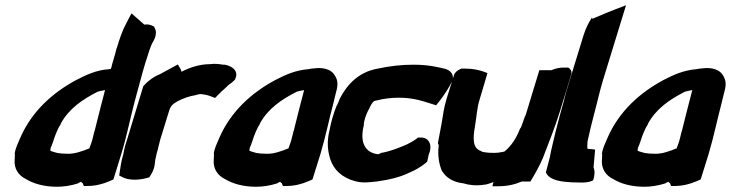

<svg xmlns="http://www.w3.org/2000/svg" viewBox="-20 -699 2790 733"><path d="M36 -89C33 -55 51 -29 78 -16C107 2 148 14 198 14C221 14 250 10 275 2L278 1L281 -1L289 -5L295 0C296 0 295 0 296 1L300 11H314C343 11 372 4 397 -7L413 -14L443 -111C464 -179 476 -243 493 -307L501 -337C512 -375 522 -417 534 -456L551 -509C554 -518 556 -522 560 -532C564 -540 585 -569 570 -593L569 -597L565 -599C554 -605 544 -607 531 -605L482 -648L462 -610C446 -580 436 -549 426 -516L425 -515V-514C421 -499 417 -483 412 -467C410 -459 407 -452 405 -441C405 -440 404 -438 403 -436C403 -436 401 -435 398 -435C347 -432 307 -412 270 -393C183 -346 102 -276 57 -172C49 -153 38 -132 36 -111V-110H37C37 -102 36 -95 36 -89ZM172 -124C172 -128 173 -131 174 -136C175 -138 179 -146 183 -159C190 -182 201 -209 211 -224L212 -225V-227C243 -284 294 -319 353 -349C360 -351 369 -353 381 -355C373 -322 364 -292 356 -258C351 -241 345 -211 341 -198L340 -197V-196C336 -181 334 -169 329 -154L322 -135V-133C296 -122 264 -111 239 -112H238C223 -112 210 -113 199 -115C188 -118 176 -121 172 -124Z M435 -29 445 -24C469 -10 506 -11 535 -18L550 -22L558 -35C572 -59 571 -77 573 -90L578 -112V-113L583 -130V-131C586 -143 589 -156 592 -167L626 -277C632 -296 641 -303 659 -313C680 -324 703 -332 728 -336L730 -337L744 -340C758 -339 772 -336 783 -332L801 -325L818 -342C823 -347 827 -352 834 -357L836 -359L853 -375C861 -380 868 -386 873 -391L877 -395L879 -400C891 -428 867 -447 838 -452H836H831C820 -454 802 -457 780 -454C744 -454 705 -442 673 -425C673 -427 671 -432 669 -436L659 -453L591 -416C570 -408 548 -393 532 -375L527 -370L463 -159C461 -151 458 -146 456 -135C453 -125 452 -115 451 -111C443 -85 440 -63 437 -42Z M796 -89C793 -55 811 -29 838 -16C867 2 908 14 958 14C981 14 1010 10 1035 2L1038 1L1041 -1L1049 -5L1055 0C1056 0 1055 0 1056 1L1060 11H1074C1103 11 1132 4 1157 -7L1173 -14L1203 -110C1223 -177 1236 -242 1253 -306L1260 -335C1269 -369 1275 -388 1255 -416C1233 -445 1188 -439 1180 -438C1172 -438 1162 -436 1158 -435C1106 -431 1067 -412 1030 -393C943 -346 862 -276 817 -172C809 -153 798 -132 796 -111V-110H797C797 -102 796 -95 796 -89ZM932 -124C932 -128 933 -131 934 -136C935 -138 939 -146 943 -159C950 -182 961 -209 971 -224L972 -225V-227C1003 -284 1054 -319 1113 -349C1120 -351 1129 -353 1141 -355C1133 -322 1124 -292 1116 -258C1111 -241 1105 -211 1101 -198L1100 -197V-196C1096 -181 1094 -169 1089 -154L1082 -135V-133C1056 -122 1024 -111 999 -112H998C983 -112 970 -113 959 -115C948 -118 936 -121 932 -124Z M1238 -202C1227 -157 1231 -123 1241 -91C1254 -51 1286 -20 1337 -7C1365 1 1397 -4 1417 -6H1418C1467 -13 1509 -23 1543 -40C1565 -49 1587 -62 1603 -75L1611 -82L1617 -110C1630 -136 1624 -174 1587 -174H1576L1567 -167C1545 -152 1527 -144 1497 -133C1479 -126 1460 -120 1440 -116H1436L1433 -114C1429 -112 1427 -111 1424 -110C1372 -116 1353 -157 1369 -221V-223V-224C1369 -232 1372 -241 1374 -249C1378 -261 1382 -271 1387 -280L1388 -281L1389 -283C1396 -299 1401 -307 1408 -313C1409 -313 1410 -314 1414 -315H1415H1416C1442 -322 1473 -326 1502 -326C1561 -326 1596 -312 1626 -303L1645 -297L1660 -316C1676 -337 1694 -363 1707 -391L1709 -397V-403C1709 -421 1695 -431 1681 -436H1680C1655 -442 1617 -452 1559 -452C1512 -452 1468 -447 1422 -437C1349 -424 1306 -377 1278 -324V-323L1277 -322C1274 -314 1271 -305 1267 -298L1266 -297L1265 -295C1252 -263 1244 -233 1238 -202Z M1652 -151 1655 -145C1650 -105 1656 -72 1668 -44L1669 -45V-44C1684 -21 1708 -4 1749 1C1772 8 1799 11 1829 6H1831H1833C1845 3 1854 0 1864 -4C1863 -2 1861 7 1860 12H1867H1884C1915 12 1944 6 1972 -6H1999H2005C2021 -33 2039 -63 2053 -97C2075 -154 2098 -211 2118 -275L2161 -415C2164 -425 2160 -435 2149 -441H2141H2132C2116 -441 2101 -438 2085 -431H2039L1990 -270C1988 -263 1987 -259 1984 -254L1983 -252L1981 -246C1976 -234 1972 -218 1968 -211L1966 -209L1965 -207C1951 -171 1932 -143 1912 -126L1910 -125L1909 -122C1900 -119 1899 -118 1891 -118H1890L1889 -117C1858 -113 1830 -117 1819 -120L1818 -122H1817C1785 -133 1784 -166 1794 -221C1800 -257 1801 -287 1811 -319L1841 -420L1825 -426C1807 -432 1785 -437 1758 -437H1749H1741C1726 -431 1716 -422 1713 -412L1685 -322C1674 -287 1671 -256 1666 -228C1662 -206 1656 -177 1652 -154Z M2064 -41 2067 -35C2084 -9 2127 -5 2162 -3H2163L2202 -2C2223 -2 2242 -7 2245 -12C2250 -28 2252 -46 2246 -60L2252 -128L2235 -130C2231 -130 2227 -130 2223 -131C2221 -138 2223 -148 2223 -159C2230 -193 2239 -228 2249 -267C2261 -311 2270 -354 2283 -396L2370 -679L2328 -663C2308 -655 2282 -645 2253 -632L2242 -627L2240 -632C2227 -613 2216 -590 2208 -565L2142 -350C2138 -338 2136 -327 2133 -315C2122 -277 2112 -239 2102 -200C2095 -168 2085 -133 2079 -98Z M2278 -89C2275 -55 2293 -29 2320 -16C2349 2 2390 14 2440 14C2463 14 2492 10 2517 2L2520 1L2523 -1L2531 -5L2537 0C2538 0 2537 0 2538 1L2542 11H2556C2585 11 2614 4 2639 -7L2655 -14L2685 -110C2705 -177 2718 -242 2735 -306L2742 -335C2751 -369 2757 -388 2737 -416C2715 -445 2670 -439 2662 -438C2654 -438 2644 -436 2640 -435C2588 -431 2549 -412 2512 -393C2425 -346 2344 -276 2299 -172C2291 -153 2280 -132 2278 -111V-110H2279C2279 -102 2278 -95 2278 -89ZM2414 -124C2414 -128 2415 -131 2416 -136C2417 -138 2421 -146 2425 -159C2432 -182 2443 -209 2453 -224L2454 -225V-227C2485 -284 2536 -319 2595 -349C2602 -351 2611 -353 2623 -355C2615 -322 2606 -292 2598 -258C2593 -241 2587 -211 2583 -198L2582 -197V-196C2578 -181 2576 -169 2571 -154L2564 -135V-133C2538 -122 2506 -111 2481 -112H2480C2465 -112 2452 -113 2441 -115C2430 -118 2418 -121 2414 -124Z"/></svg>

Font: SolarCharger
Style: 1052
Weight: 1000
Designer: Mew Too
Foundry: Cannot Into Space Fonts/KineticPlasma Fonts
Version: Version 1.100